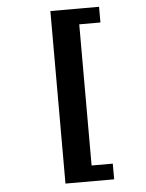

<svg xmlns="http://www.w3.org/2000/svg" viewBox="-57 -732 715 939"><g transform="rotate(-5 300.0 -262.5)"><path d="M226 161V-686H465V-609H361V84H465V161Z"/></g></svg>

Font: Chivo Mono ExtraBold
Style: Regular
Weight: 800
Monospace: yes
Designer: Hector Gatti
Foundry: Omnibus-Type
Version: Version 1.008